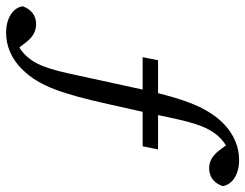

<svg xmlns="http://www.w3.org/2000/svg" viewBox="-129 -593 800 626"><g transform="rotate(90 271.0 -280.0)"><path d="M144.4 -345.1H435.1L445.1 -395.3H154.5L144.4 -345.1ZM323.5 -349.3C349.4 -470 358.4 -529.8 390.2 -576.7C405.2 -597.9 424.3 -615.8 454.3 -627.8L423.7 -627.7L448.8 -594.1C467.9 -569.9 486.7 -561.9 506.9 -561.9C536.9 -561.9 556.1 -580 564.9 -606.4C559.6 -636.7 528.5 -659.6 479.2 -659.6C440.9 -659.6 396.8 -645.6 356.8 -604.5C308.9 -554.7 280.9 -482.8 252 -354.1L222 -216.9C195 -95.7 185.9 -29.8 154.1 17.2C139.1 38.4 120 56.3 90.1 68.3L121.5 68.1L95.4 34.5C76.5 10.3 57.5 2.3 36.5 2.3C6.5 2.3 -12.6 20.3 -21.6 46.4C-16.6 76.9 15.8 100.1 65.1 100.1C103.5 100.1 147.5 86.1 186.6 45C239.4 -8.9 264.5 -85.9 297.4 -232.9L323.5 -349.3Z"/></g></svg>

Font: Source Serif Variable
Style: Italic
Weight: 389
Italic angle: -12°
Designer: Frank Grießhammer
Foundry: Adobe Systems Incorporated
Version: Version 3.001;hotconv 1.0.111;makeotfexe 2.5.65597